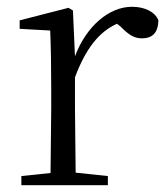

<svg xmlns="http://www.w3.org/2000/svg" viewBox="-20 -546 493 566"><path d="M201 -318C232 -401 271 -452 325 -476L335 -468C358 -445 374 -433 398 -433C432 -433 446 -452 447 -486C437 -511 407 -526 369 -526C301 -526 234 -468 201 -380L195 -515L182 -523L38 -486V-461L128 -456C130 -406 131 -354 131 -285V-227L129 -36L43 -27V0H298V-27L203 -37L201 -227Z"/></svg>

Font: Source Han Serif CN Light
Style: Regular
Weight: 300
Designer: Ryoko NISHIZUKA 西塚涼子 (kana & ideographs); Frank Grießhammer (Latin, Greek & Cyrillic); Wenlong ZHANG 张文龙 (bopomofo); San
Foundry: Adobe
Version: Version 2.003;hotconv 1.1.1;makeotfexe 2.6.0